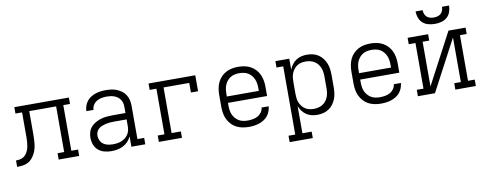

<svg xmlns="http://www.w3.org/2000/svg" viewBox="-74 -1131 4348 1716"><g transform="rotate(-10 2100.0 -272.5)"><path d="M0 0V-58Q18 -58 36.5 -61.5Q55 -65 70 -75Q85 -85 95.5 -100.5Q106 -116 112.5 -133Q119 -150 122 -168Q125 -186 126.5 -204.5Q128 -223 128 -241.5Q128 -260 128 -278V-281Q128 -281 128 -281.5Q128 -282 128 -282V-472H68V-530H563V-472H502V-58H563V0H377V-58H437V-472H193V-282Q193 -257 192.5 -232Q192 -207 189.5 -182.5Q187 -158 181 -134Q175 -110 163.5 -88Q152 -66 135.5 -47Q119 -28 97 -17Q75 -6 50 -3Q25 0 0 0Z M856 8Q825 8 793 0Q761 -8 737 -28.5Q713 -49 701.5 -79.5Q690 -110 690 -142Q690 -169 698 -195Q706 -221 724 -240.5Q742 -260 765.5 -273Q789 -286 814.5 -293.5Q840 -301 867 -303.5Q894 -306 920 -306H1037V-362Q1037 -380 1033 -396.5Q1029 -413 1019.5 -427.5Q1010 -442 996 -452.5Q982 -463 966 -469Q950 -475 933 -477.5Q916 -480 898 -480Q875 -480 851.5 -476Q828 -472 807.5 -460Q787 -448 774 -427.5Q761 -407 761 -383H696Q696 -407 704 -430Q712 -453 726.5 -472Q741 -491 761.5 -504Q782 -517 804.5 -524.5Q827 -532 851 -535Q875 -538 898 -538Q924 -538 949.5 -534.5Q975 -531 998.5 -521.5Q1022 -512 1042.5 -496.5Q1063 -481 1076.5 -459.5Q1090 -438 1096 -413Q1102 -388 1102 -362V-58H1163V0H1037V-94Q1026 -69 1006.5 -48.5Q987 -28 963 -15.5Q939 -3 911.5 2.5Q884 8 856 8ZM879 -50Q899 -50 919 -53Q939 -56 957.5 -63.5Q976 -71 991.5 -83.5Q1007 -96 1018 -113Q1029 -130 1033 -149.5Q1037 -169 1037 -189V-248H920Q902 -248 884 -246.5Q866 -245 848.5 -241Q831 -237 814 -230.5Q797 -224 783 -212.5Q769 -201 762 -184Q755 -167 755 -149Q755 -127 765 -106Q775 -85 793.5 -72Q812 -59 834.5 -54.5Q857 -50 879 -50Z M1286 0V-58H1347V-472H1286V-530H1710V-385H1645V-472H1412V-58H1496V0Z M2102 8Q2073 8 2044.5 2.5Q2016 -3 1990.5 -16Q1965 -29 1945 -50.5Q1925 -72 1912.5 -98Q1900 -124 1895 -152.5Q1890 -181 1890 -210V-320Q1890 -349 1895 -377.5Q1900 -406 1912 -432Q1924 -458 1944 -479Q1964 -500 1989 -513.5Q2014 -527 2042.5 -532.5Q2071 -538 2100 -538Q2129 -538 2157.5 -532.5Q2186 -527 2211 -513.5Q2236 -500 2256 -479Q2276 -458 2288 -432Q2300 -406 2305 -377.5Q2310 -349 2310 -320V-236H1955V-210Q1955 -189 1958 -168.5Q1961 -148 1969 -129.5Q1977 -111 1991 -95Q2005 -79 2022.5 -68.5Q2040 -58 2060.5 -54Q2081 -50 2102 -50Q2125 -50 2148.5 -54Q2172 -58 2192.5 -69Q2213 -80 2227.5 -100Q2242 -120 2243 -143H2308Q2306 -120 2297.5 -97.5Q2289 -75 2274 -56.5Q2259 -38 2238.5 -25.5Q2218 -13 2195.5 -5.5Q2173 2 2149.5 5Q2126 8 2102 8ZM1955 -294H2245V-320Q2245 -340 2242 -360.5Q2239 -381 2231 -400Q2223 -419 2209.5 -435Q2196 -451 2178.5 -461.5Q2161 -472 2140.5 -476Q2120 -480 2100 -480Q2080 -480 2059.5 -476Q2039 -472 2021.5 -461.5Q2004 -451 1990.5 -435Q1977 -419 1969 -400Q1961 -381 1958 -360.5Q1955 -340 1955 -320Z M2437 205V147H2498V-472H2437V-530H2563V-430Q2572 -454 2588 -475.5Q2604 -497 2625.5 -511.5Q2647 -526 2672.5 -532Q2698 -538 2724 -538Q2751 -538 2778 -531.5Q2805 -525 2827.5 -510Q2850 -495 2866.5 -473.5Q2883 -452 2893 -426.5Q2903 -401 2906.5 -374Q2910 -347 2910 -320V-210Q2910 -183 2906.5 -156Q2903 -129 2893 -103.5Q2883 -78 2866.5 -56.5Q2850 -35 2827.5 -20Q2805 -5 2778 1.5Q2751 8 2724 8Q2698 8 2672.5 2Q2647 -4 2625.5 -18.5Q2604 -33 2588 -54.5Q2572 -76 2563 -100V147H2647V205ZM2701 -50Q2721 -50 2741.5 -54.5Q2762 -59 2779.5 -69.5Q2797 -80 2810 -95.5Q2823 -111 2831 -130Q2839 -149 2842 -169.5Q2845 -190 2845 -210V-320Q2845 -340 2842 -360.5Q2839 -381 2831 -400Q2823 -419 2810 -434.5Q2797 -450 2779.5 -460.5Q2762 -471 2741.5 -475.5Q2721 -480 2701 -480Q2681 -480 2661 -475.5Q2641 -471 2624.5 -460Q2608 -449 2595.5 -433Q2583 -417 2575.5 -398.5Q2568 -380 2565.5 -360Q2563 -340 2563 -320V-210Q2563 -190 2565.5 -170Q2568 -150 2575.5 -131.5Q2583 -113 2595.5 -97Q2608 -81 2624.5 -70Q2641 -59 2661 -54.5Q2681 -50 2701 -50Z M3302 8Q3273 8 3244.5 2.5Q3216 -3 3190.5 -16Q3165 -29 3145 -50.5Q3125 -72 3112.5 -98Q3100 -124 3095 -152.5Q3090 -181 3090 -210V-320Q3090 -349 3095 -377.5Q3100 -406 3112 -432Q3124 -458 3144 -479Q3164 -500 3189 -513.5Q3214 -527 3242.5 -532.5Q3271 -538 3300 -538Q3329 -538 3357.5 -532.5Q3386 -527 3411 -513.5Q3436 -500 3456 -479Q3476 -458 3488 -432Q3500 -406 3505 -377.5Q3510 -349 3510 -320V-236H3155V-210Q3155 -189 3158 -168.5Q3161 -148 3169 -129.5Q3177 -111 3191 -95Q3205 -79 3222.5 -68.5Q3240 -58 3260.5 -54Q3281 -50 3302 -50Q3325 -50 3348.5 -54Q3372 -58 3392.5 -69Q3413 -80 3427.5 -100Q3442 -120 3443 -143H3508Q3506 -120 3497.5 -97.5Q3489 -75 3474 -56.5Q3459 -38 3438.5 -25.5Q3418 -13 3395.5 -5.5Q3373 2 3349.5 5Q3326 8 3302 8ZM3155 -294H3445V-320Q3445 -340 3442 -360.5Q3439 -381 3431 -400Q3423 -419 3409.5 -435Q3396 -451 3378.5 -461.5Q3361 -472 3340.5 -476Q3320 -480 3300 -480Q3280 -480 3259.5 -476Q3239 -472 3221.5 -461.5Q3204 -451 3190.5 -435Q3177 -419 3169 -400Q3161 -381 3158 -360.5Q3155 -340 3155 -320Z M3637 0V-58H3698V-472H3637V-530H3823V-472H3763V-67L4008 -530H4163V-472H4102V-58H4163V0H3977V-58H4037V-463L3792 0ZM3900 -610Q3871 -610 3841.5 -617.5Q3812 -625 3790 -644.5Q3768 -664 3758 -692.5Q3748 -721 3748 -750H3812Q3812 -733 3818 -716.5Q3824 -700 3836.5 -688.5Q3849 -677 3866 -672.5Q3883 -668 3900 -668Q3917 -668 3934 -672.5Q3951 -677 3963.5 -688.5Q3976 -700 3982 -716.5Q3988 -733 3988 -750H4052Q4052 -721 4042 -692.5Q4032 -664 4010 -644.5Q3988 -625 3958.5 -617.5Q3929 -610 3900 -610Z"/></g></svg>

Font: Iosevka Slab Light Extended
Style: Regular
Weight: 300
Width: 7
Monospace: yes
Designer: Belleve Invis
Foundry: Belleve Invis
Version: Version 11.1.0; ttfautohint (v1.8.3)